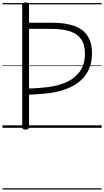

<svg xmlns="http://www.w3.org/2000/svg" viewBox="-20 -1035 843 1555"><path d="M187 14Q173 14 166.5 9.5Q160 5 160 -5V-996Q160 -1006 166.5 -1010.5Q173 -1015 187 -1015Q202 -1015 208.5 -1010.5Q215 -1006 215 -996V-851H400Q506 -851 578.5 -826Q651 -801 688 -746Q725 -691 725 -601Q725 -527 698.5 -470.5Q672 -414 624 -375Q576 -336 511.5 -312.5Q447 -289 372 -280Q331 -275 291 -272.5Q251 -270 215 -268V-5Q215 5 208.5 9.5Q202 14 187 14ZM215 -318Q239 -319 265.5 -320.5Q292 -322 319 -324.5Q346 -327 371 -330Q458 -341 525 -373Q592 -405 630 -461.5Q668 -518 668 -600Q668 -673 637.5 -717Q607 -761 547.5 -781Q488 -801 400 -801H215ZM0 490H803V500H0ZM0 -20H803V0H0ZM0 -505H803V-500H0ZM0 -1010H803V-1000H0Z"/></svg>

Font: Playwrite ES Deco Guides
Style: Regular
Weight: 400
Designer: Veronika Burian, José Scaglione
Foundry: TypeTogether
Version: Version 1.003